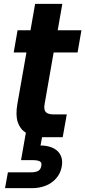

<svg xmlns="http://www.w3.org/2000/svg" viewBox="-20 -711 442 995"><path d="M117 -439H51L71 -554H138L162 -691H303L279 -554H402L382 -439H258L211 -171Q206 -143 217 -130.5Q228 -118 260 -118H326L305 0H216H198L190 43Q215 43 237.5 49.5Q260 56 275.5 69.5Q291 83 298 103.5Q305 124 300 152Q295 180 280.5 201Q266 222 245.5 236Q225 250 199.5 257Q174 264 148 264H6L21 182H140Q163 182 176.5 175.5Q190 169 194 150Q198 131 186 125Q174 119 151 119H89L114 -23Q84 -42 72 -78Q60 -114 70 -172Z"/></svg>

Font: SVN-Poppins SemiBold
Style: Italic
Weight: 600
Italic angle: -10°
Designer: Ninad Kale (Devanagari), Jonny Pinhorn (Latin)
Foundry: Indian Type Foundry
Version: Version 3.002 2017; ttfautohint (v1.8.3)